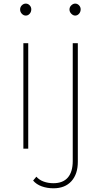

<svg xmlns="http://www.w3.org/2000/svg" viewBox="-20 -813 553 1050"><path d="M90 -761.1Q90 -774.4 99.4 -783.9Q108.9 -793.3 121.1 -793.3Q133.3 -793.3 142.2 -783.9Q151.1 -774.4 151.1 -762.2Q151.1 -747.8 142.2 -737.8Q133.3 -727.8 121.1 -727.8Q108.9 -727.8 99.4 -737.8Q90 -747.8 90 -761.1ZM360 -761.1Q360 -774.4 370 -783.9Q380 -793.3 391.1 -793.3Q403.3 -793.3 412.2 -783.9Q421.1 -774.4 421.1 -762.2Q421.1 -747.8 412.2 -737.8Q403.3 -727.8 391.1 -727.8Q380 -727.8 370 -737.8Q360 -747.8 360 -761.1ZM134.4 -576.7V0H107.8V-576.7ZM161.1 174.4 178.9 153.3Q194.4 171.1 218.9 180Q243.3 188.9 272.2 188.9Q324.4 188.9 351.1 157.8Q377.8 126.7 377.8 67.8V-576.7H405.6V72.2Q405.6 138.9 370.6 177.8Q335.6 216.7 272.2 216.7Q237.8 216.7 208.3 206.1Q178.9 195.6 161.1 174.4Z"/></svg>

Font: Paperlogy 1 Thin
Style: Regular
Weight: 250
Designer: redesigned by Lee Juim, glyphs from Gmarket Sans & Montserrat
Foundry: PT&
Version: Version 1.001